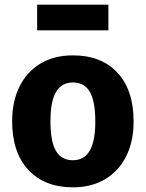

<svg xmlns="http://www.w3.org/2000/svg" viewBox="-20 -785 624 822"><path d="M552 -265Q552 -180 520.5 -116.5Q489 -53 430.5 -18Q372 17 292 17Q171 17 101.5 -57.5Q32 -132 32 -266Q32 -351 63.5 -414.5Q95 -478 153.5 -513Q212 -548 292 -548Q414 -548 483 -473.5Q552 -399 552 -265ZM196 -266Q196 -179 219.5 -139Q243 -99 292 -99Q340 -99 364 -139.5Q388 -180 388 -265Q388 -352 364.5 -392Q341 -432 292 -432Q244 -432 220 -391.5Q196 -351 196 -266ZM139 -655V-765H444V-655Z"/></svg>

Font: FiraGOUPP
Style: Bold
Weight: 700
Designer: bBox Type
Foundry: bBox Type GmbH
Version: Version 1.001